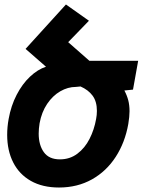

<svg xmlns="http://www.w3.org/2000/svg" viewBox="-20 -821 640 856"><path d="M12 -219.5Q12 -255 18.5 -290.5Q29 -349.5 54.2 -398.2Q79.5 -447 113.8 -479.2Q148 -511.5 185 -523.5L94 -603L274 -801L376.5 -728.5L284 -633L378.5 -550H596L573 -421.5L534.5 -417.5Q546 -396 551.8 -374Q557.5 -352 557.5 -325Q557.5 -301.5 552 -268.5Q537.5 -186 496 -121.8Q454.5 -57.5 389.8 -21.2Q325 15 243 15Q169.5 15 117.5 -14.5Q65.5 -44 38.8 -97Q12 -150 12 -219.5ZM408.5 -290.5Q412 -308.5 412 -326.5Q412 -368.5 392.8 -394.5Q373.5 -420.5 339 -435.5L318.5 -433.5Q282.5 -433.5 248.8 -414Q215 -394.5 190.2 -357.8Q165.5 -321 156.5 -271.5Q152.5 -246.5 152.5 -225.5Q152.5 -174.5 175.5 -142.5Q198.5 -110.5 247 -110.5Q291.5 -110.5 325 -135.8Q358.5 -161 379.2 -201.8Q400 -242.5 408.5 -290.5Z"/></svg>

Font: JuliaMono ExtraBoldItalic
Style: Regular
Weight: 800
Italic angle: -9°
Monospace: yes
Designer: cormullion
Foundry: corm
Version: Version 0.049; ttfautohint (v1.8.4)